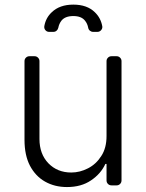

<svg xmlns="http://www.w3.org/2000/svg" viewBox="-20 -783 617 811"><path d="M170.1 -16Q130 -38.7 106.5 -83.1Q83.5 -127.5 83.5 -192.1V-524.9Q83.5 -533.4 89.5 -539.4Q95.5 -545.5 104.4 -545.5H126.1Q134.6 -545.5 140.6 -539.4Q146.7 -533.4 146.7 -524.9V-196Q146.7 -132.8 184.3 -93.4Q222.3 -54.3 280.9 -54.3Q317.5 -54.3 351.9 -72.1Q386.4 -89.8 408 -124.3Q430 -157.7 430 -208.5V-524.9Q430 -533.4 436.1 -539.4Q442.1 -545.5 451 -545.5H472.7Q481.2 -545.5 487.2 -539.4Q493.3 -533.4 493.3 -524.9V-21Q493.3 -12.1 487.2 -6Q481.2 0 472.7 0H451Q442.1 0 436.1 -6Q430 -12.1 430 -21V-90.6H425.1Q405.9 -48.7 364.3 -21Q323.2 7.1 262.8 7.1Q210.9 7.1 170.1 -16ZM167.3 -673.3Q173.7 -708.1 198.5 -731.2Q231.9 -763.5 289.8 -763.5Q348 -763.5 380.7 -731.2Q405.5 -707.4 411.9 -672.6Q412.3 -671.5 412.3 -669Q412.3 -660.9 406.2 -654.7Q400.2 -648.4 391.3 -648.4H373.2Q365.8 -648.4 359.9 -653.2Q354 -658 352.6 -665.5Q349.4 -683.2 338.8 -696Q323.5 -715.2 289.8 -715.2Q255.3 -715.2 239.7 -696Q229.4 -682.5 226.2 -665.5Q224.4 -658 218.8 -653.2Q213.1 -648.4 205.6 -648.4H187.5Q178.6 -648.4 172.8 -654.5Q166.9 -660.5 166.9 -669Q166.9 -671.9 167.3 -673.3Z"/></svg>

Font: DeltaSans Light
Style: Regular
Weight: 300
Designer: Rasmus Andersson
Foundry: rsms
Version: Version 3.012